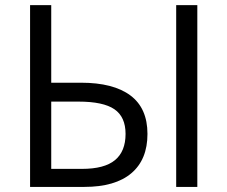

<svg xmlns="http://www.w3.org/2000/svg" viewBox="-20 -734 893 754"><path d="M98.1 0V-713.9H181.2V-409.2H297.9Q425.3 -409.2 492.2 -359.1Q559.1 -309.1 559.1 -208Q559.1 -107.4 495.8 -53.7Q432.6 0 311 0ZM181.2 -70.8H301.8Q390.1 -70.8 431.6 -105.2Q473.1 -139.6 473.1 -208Q473.1 -274.9 429.4 -304.9Q385.7 -335 288.1 -335H181.2ZM754.9 0H671.9V-713.9H754.9Z"/></svg>

Font: Zoram GWebM
Style: Regular
Weight: 400
Foundry: Ascender Corporation
Version: Version 1.000